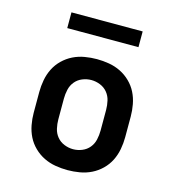

<svg xmlns="http://www.w3.org/2000/svg" viewBox="-107 -798 814 896"><g transform="rotate(15 300.0 -350.0)"><path d="M300 8Q271 8 241.5 3Q212 -2 185.5 -15Q159 -28 137.5 -49Q116 -70 103 -96Q90 -122 84.5 -151.5Q79 -181 79 -210V-310Q79 -339 84.5 -368.5Q90 -398 103 -424Q116 -450 137.5 -471Q159 -492 185.5 -505Q212 -518 241.5 -523Q271 -528 300 -528Q329 -528 358.5 -523Q388 -518 414.5 -505Q441 -492 462.5 -471Q484 -450 497 -424Q510 -398 515.5 -368.5Q521 -339 521 -310V-210Q521 -181 515.5 -151.5Q510 -122 497 -96Q484 -70 462.5 -49Q441 -28 414.5 -15Q388 -2 358.5 3Q329 8 300 8ZM300 -93Q322 -93 343 -101.5Q364 -110 378 -127Q392 -144 397 -166Q402 -188 402 -210V-310Q402 -332 397 -354Q392 -376 378 -393Q364 -410 343 -418.5Q322 -427 300 -427Q278 -427 257 -418.5Q236 -410 222 -393Q208 -376 203 -354Q198 -332 198 -310V-210Q198 -188 203 -166Q208 -144 222 -127Q236 -110 257 -101.5Q278 -93 300 -93ZM128 -632V-708H472V-632Z"/></g></svg>

Font: Iosevka Plex Etoile
Style: Bold
Weight: 700
Designer: Belleve Invis
Foundry: Belleve Invis
Version: Version 25.1.1; ttfautohint (v1.8.4)